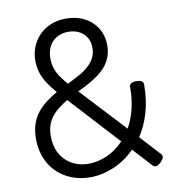

<svg xmlns="http://www.w3.org/2000/svg" viewBox="-102 -1055 1109 1172"><g transform="rotate(-10 453.0 -469.5)"><path d="M365 19Q301 19 248.5 -2Q196 -23 157.5 -61Q119 -99 98 -152Q77 -205 77 -269Q77 -321 91 -361.5Q105 -402 129.5 -432Q154 -462 185.5 -485.5Q217 -509 252 -529Q223 -562 201.5 -594.5Q180 -627 168 -662.5Q156 -698 156 -740Q156 -785 172 -825Q188 -865 218 -895.5Q248 -926 290 -943.5Q332 -961 384 -961Q434 -961 474 -946Q514 -931 543.5 -903.5Q573 -876 589 -839Q605 -802 605 -758Q605 -717 592.5 -684.5Q580 -652 558.5 -627Q537 -602 508.5 -581.5Q480 -561 448 -543.5Q416 -526 382 -510L639 -234Q667 -283 682.5 -345Q698 -407 698 -482Q698 -496 709 -503Q720 -510 742 -510Q763 -510 774 -503Q785 -496 785 -482Q785 -387 762 -308.5Q739 -230 699 -170L813 -46Q823 -37 819.5 -24Q816 -11 801 4Q785 19 773 21.5Q761 24 750 14L643 -103Q584 -43 510.5 -12Q437 19 365 19ZM367 -64Q425 -64 482.5 -89Q540 -114 587 -164L306 -470Q278 -453 253 -434Q228 -415 209 -391.5Q190 -368 179.5 -338Q169 -308 169 -270Q169 -206 195 -160Q221 -114 266 -89Q311 -64 367 -64ZM328 -567Q357 -582 384.5 -596Q412 -610 435 -626Q458 -642 475.5 -661.5Q493 -681 503 -704Q513 -727 513 -757Q513 -796 496 -823Q479 -850 450 -864.5Q421 -879 384 -879Q344 -879 313 -861.5Q282 -844 265.5 -812.5Q249 -781 249 -738Q249 -705 258 -676.5Q267 -648 285 -622Q303 -596 328 -567Z"/></g></svg>

Font: Playwrite HU
Style: Regular
Weight: 400
Designer: Veronika Burian, José Scaglione
Foundry: TypeTogether
Version: Version 1.002